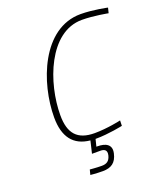

<svg xmlns="http://www.w3.org/2000/svg" viewBox="-160 -808 953 1112"><g transform="rotate(-20 316.0 -251.5)"><path d="M474 -44C474 -44 391 -25 311 -25C205 -25 159 -78 159 -190C159 -388 261 -667 465 -667C537 -667 624 -650 624 -650L632 -682C632 -682 546 -701 469 -701C232 -701 121 -403 121 -190C121 -71 171 -4 273 6L255 82H306C328 82 349 89 341 123C333 156 314 167 285 167C253 167 212 163 212 163L204 194C204 194 238 198 280 198C332 198 363 177 375 123C387 70 349 52 298 52H293L304 8H306C386 8 473 -11 473 -11L474 -44Z"/></g></svg>

Font: RazerF5 Thin
Style: Italic
Weight: 250
Foundry: Razer Inc.
Version: Version 2